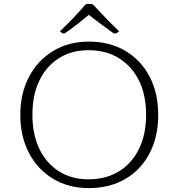

<svg xmlns="http://www.w3.org/2000/svg" viewBox="-20 -956 915 983"><path d="M435 7Q331 7 252 -40.5Q173 -88 128.5 -172.5Q84 -257 84 -368Q84 -479 129 -563.5Q174 -648 253 -695.5Q332 -743 435 -743Q541 -743 621 -696Q701 -649 745.5 -564.5Q790 -480 790 -368Q790 -256 746 -171.5Q702 -87 622 -40Q542 7 435 7ZM433 -38Q522 -38 588.5 -78.5Q655 -119 691.5 -193.5Q728 -268 728 -368Q728 -470 691.5 -543.5Q655 -617 589 -658Q523 -699 433 -699Q346 -699 281.5 -658Q217 -617 181.5 -543.5Q146 -470 146 -368Q146 -268 181.5 -194Q217 -120 281.5 -79Q346 -38 433 -38ZM292 -791Q285 -795 291 -800Q322 -829 352.5 -861Q383 -893 416 -931Q421 -936 428 -936H446Q453 -936 458 -931Q493 -893 524 -861Q555 -829 586 -800Q591 -795 585 -791Q583 -790 580 -788.5Q577 -787 574 -786Q568 -782 561 -786Q530 -808 495.5 -833.5Q461 -859 425 -888H445Q411 -860 378 -834Q345 -808 314 -787Q308 -783 301 -785Q299 -787 296.5 -788.5Q294 -790 292 -791Z"/></svg>

Font: Hahmlet ExtraLight
Style: Regular
Weight: 250
Designer: Minjoo Ham & Mark Frömberg
Foundry: hypertype
Version: Version 1.002